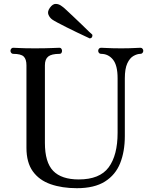

<svg xmlns="http://www.w3.org/2000/svg" viewBox="-20 -977 797 1009"><path d="M384 12Q306 12 246 -9Q186 -30 152.5 -76.5Q119 -123 119 -200V-634Q119 -666 104.5 -680Q90 -694 49 -694Q43 -694 39 -699Q35 -704 35 -710Q35 -716 39 -721Q43 -726 49 -726Q57 -726 83.5 -724.5Q110 -723 164 -723Q217 -723 251.5 -724.5Q286 -726 293 -726Q299 -726 302.5 -721Q306 -716 306 -710Q306 -704 303 -699Q300 -694 293 -694Q251 -694 233.5 -680Q216 -666 216 -634V-226Q216 -124 259.5 -79Q303 -34 394 -34Q504 -34 551 -97.5Q598 -161 598 -279V-566Q598 -634 573.5 -664Q549 -694 511 -694Q504 -694 500 -699Q496 -704 496 -710Q496 -716 500 -721Q504 -726 511 -726Q521 -726 546.5 -724.5Q572 -723 617 -723Q660 -723 684 -724.5Q708 -726 718 -726Q725 -726 729 -721Q733 -716 733 -710Q733 -704 729 -699Q725 -694 718 -694Q701 -694 681.5 -683Q662 -672 649 -644Q636 -616 636 -565V-262Q636 -181 611.5 -119.5Q587 -58 531.5 -23Q476 12 384 12ZM452 -775Q448 -777 429.5 -785.5Q411 -794 384 -807Q357 -820 330 -833.5Q303 -847 282.5 -858Q262 -869 255 -874Q241 -884 234.5 -900Q228 -916 242 -936Q257 -957 273.5 -956.5Q290 -956 304 -945Q311 -941 328 -925Q345 -909 367.5 -888Q390 -867 411 -846.5Q432 -826 447 -811.5Q462 -797 465 -795Q467 -788 463.5 -782Q460 -776 452 -775Z"/></svg>

Font: Zen Old Mincho Medium
Style: Regular
Weight: 500
Designer: Yoshimichi Ohira
Foundry: Positype
Version: Version 1.500